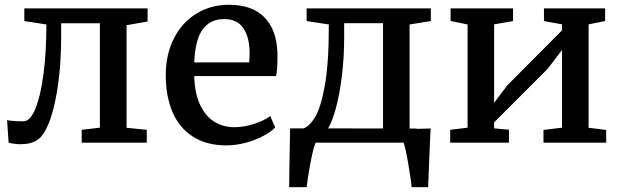

<svg xmlns="http://www.w3.org/2000/svg" viewBox="-20 -590 2574 794"><path d="M590.3 -555.2V-501L503.4 -485.8V-61.5L586.9 -53.2V0H317.9V-53.2L393.1 -62V-493.7H232.9V-439Q232.9 -350.1 224.4 -274.7Q215.8 -199.2 202.1 -145.3Q188.5 -91.3 173.3 -62Q162.6 -39.1 150.1 -24.9Q137.7 -10.7 116.9 -2.2Q96.2 6.3 63 6.3Q40 6.3 15.6 0L9.3 -93.3Q30.3 -88.4 77.1 -88.4Q105 -88.4 126.5 -140.6Q147.9 -192.9 159.9 -284.2Q171.9 -375.5 171.9 -488.8L80.6 -502.9V-555.2Z M665.5 0ZM927.7 -570.3Q1021.5 -570.3 1072.8 -519Q1124 -467.8 1127.4 -371.1V-353.5Q1127.4 -302.2 1121.6 -275.4H783.2Q785.2 -203.6 807.6 -156.2Q830.1 -108.9 866.7 -86.4Q903.3 -64 949.2 -64Q989.3 -64 1031.5 -77.9Q1073.7 -91.8 1097.7 -109.9L1118.2 -63Q1099.6 -43.9 1067.1 -26.9Q1034.7 -9.8 994.9 0.7Q955.1 11.2 916 11.2Q834 11.2 777.6 -25.1Q721.2 -61.5 693.4 -126.7Q665.5 -191.9 665.5 -278.8Q665.5 -364.7 699.2 -431.2Q732.9 -497.6 792.5 -533.9Q852.1 -570.3 927.7 -570.3ZM1010.3 -332Q1012.2 -349.6 1012.2 -374Q1011.7 -436 986.3 -473.6Q960.9 -511.2 906.2 -511.2Q851.6 -511.2 819.6 -470.5Q787.6 -429.7 783.2 -332Z M1234.9 -59.1Q1258.8 -66.9 1282.2 -104.2Q1305.7 -141.6 1322.8 -233.6Q1339.8 -325.7 1339.8 -482.9V-488.8L1248 -502.9V-555.2H1761.7V-502.9L1673.8 -488.8V-58.6H1702.6L1703.6 -57.1L1760.7 -58.6L1757.3 16.6Q1750.5 172.9 1750.5 184.1H1682.1Q1680.7 160.6 1668.7 89.6Q1656.7 18.6 1648.9 0H1285.6Q1275.4 20.5 1263.2 87.4Q1251 154.3 1248 184.1H1175.8Q1175.8 140.1 1179.7 -59.1ZM1403.3 -435.5Q1403.3 -352.1 1393.8 -275.4Q1384.3 -198.7 1368.9 -142.1Q1353.5 -85.4 1336.4 -59.1L1564 -58.6V-494.1H1403.3Z M1913.6 -62V-488.8L1843.3 -503.4V-555.2H2101.6V-502.9L2023.4 -489.3V-165L2078.6 -237.8L2304.2 -464.4V-489.3L2229.5 -502.9V-555.2H2482.4V-502.9L2414.1 -489.3V-61.5L2486.8 -52.7V0H2227.5V-52.7L2304.2 -62V-383.3L2245.1 -305.7L2023.4 -84V-59.1L2085 -53.7L2084.5 0H1841.8V-53.2Z"/></svg>

Font: Merriweather
Style: Regular
Weight: 400
Designer: Eben Sorkin
Foundry: Eben Sorkin
Version: Version 1.584; ttfautohint (v1.6)